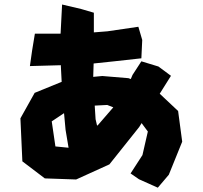

<svg xmlns="http://www.w3.org/2000/svg" viewBox="-20 -787 918 868"><path d="M269.5 -275.4 276.4 -200.2 290 -119.1 230.5 -125 213.9 -238.3ZM492.2 -301.8 422.9 -221.7 418.9 -218.8 412.1 -248 408.2 -309.6 464.8 -312.5ZM619.1 -509.8 579.1 -448.2 571.3 -429.7 560.5 -433.6 442.4 -443.4 401.4 -439.5 403.3 -500 496.1 -509.8 619.1 -523.4 623 -606.4 605.5 -666 465.8 -645.5 404.3 -640.6V-729.5L347.7 -746.1L260.7 -766.6L253.9 -634.8H137.7L125 -557.6L115.2 -488.3L254.9 -492.2L258.8 -417L136.7 -367.2L72.3 -252L81.1 -57.6L182.6 19.5L324.2 24.4L474.6 -43.9L609.4 -212.9L620.1 -230.5L648.4 -192.4L624 -85.9L570.3 -2.9L608.4 23.4L693.4 61.5L743.2 2.9L803.7 -146.5L785.2 -285.2L702.1 -363.3L752.9 -444.3L696.3 -486.3Z"/></svg>

Font: MaokenAssortedSans-TC
Style: Regular
Weight: 500
Version: Version 0.83